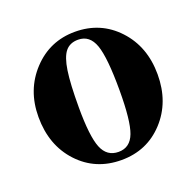

<svg xmlns="http://www.w3.org/2000/svg" viewBox="-92 -560 684 671"><g transform="rotate(-20 250.0 -224.5)"><path d="M251 -462.9Q346.2 -462.9 409.2 -395.3Q472.2 -327.6 472.2 -224.1Q472.2 -121.1 409.7 -53.5Q347.2 14.2 252 14.2Q155.3 14.2 92.5 -53.5Q29.8 -121.1 29.8 -226.1Q29.8 -326.7 93.5 -394.8Q157.2 -462.9 251 -462.9ZM252 -433.1Q221.2 -433.1 204.6 -412.6Q188 -392.1 180.9 -344.7Q173.8 -297.4 173.8 -210Q173.8 -102.1 191.2 -59.1Q208.5 -16.1 252 -16.1Q294.9 -16.1 311.5 -60.3Q328.1 -104.5 328.1 -217.8Q328.1 -338.9 311.5 -386Q294.9 -433.1 252 -433.1Z"/></g></svg>

Font: Accordance
Style: Bold
Weight: 700
Version: Version 1.2 (build January 31, 2020) Miklal Software Solutio